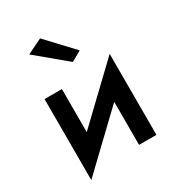

<svg xmlns="http://www.w3.org/2000/svg" viewBox="-186 -866 936 1016"><g transform="rotate(-30 282.0 -357.5)"><path d="M121 -705 213 -750 363 -590 301 -555ZM179 -460V-197L491 -495V0H385V-263L73 35V-460Z"/></g></svg>

Font: Jost* Medium
Style: Regular
Weight: 500
Version: Version 3.7